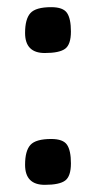

<svg xmlns="http://www.w3.org/2000/svg" viewBox="-20 -510 268 536"><path d="M105 6Q50 6 50 -50Q50 -89 65 -105.5Q80 -122 123 -122Q156 -122 167 -106Q178 -90 178 -54Q178 -18 162 -6Q146 6 105 6ZM105 -362Q50 -362 50 -418Q50 -457 65 -473.5Q80 -490 123 -490Q156 -490 167 -474Q178 -458 178 -422Q178 -386 162 -374Q146 -362 105 -362Z"/></svg>

Font: Enriqueta
Style: Regular
Weight: 400
Designer: Viviana Monsalve, Gustavo Ibarra
Foundry: Viviana Monsalve, Gustavo Ibarra
Version: Version 1.002